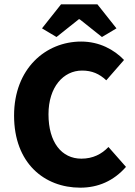

<svg xmlns="http://www.w3.org/2000/svg" viewBox="-20 -855 623 887"><path d="M351 12C433 12 505 -19 562 -84L481 -176C450 -143 409 -122 356 -122C265 -122 204 -197 204 -327C204 -453 273 -529 359 -529C405 -529 439 -514 471 -484L553 -578C508 -625 440 -663 355 -663C191 -663 45 -538 45 -321C45 -101 185 12 351 12ZM241 -684 344 -766H348L451 -684L518 -724L430 -835H262L174 -724Z"/></svg>

Font: DAIFUKU Sans
Style: Bold
Weight: 700
Designer: Original font ‘Source Han Sans JP’ : Paul D. Hunt
Foundry: Daifuku
Version: Version 1.000